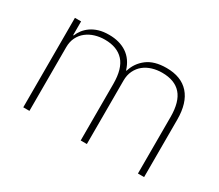

<svg xmlns="http://www.w3.org/2000/svg" viewBox="-99 -732 1075 944"><g transform="rotate(30 439.0 -260.0)"><path d="M100 0V-508H135V-430H138Q145 -448 157.5 -464Q170 -480 188 -492.5Q206 -505 230.5 -512.5Q255 -520 288 -520Q348 -520 389 -492.5Q430 -465 447 -410H450Q464 -458 504.5 -489Q545 -520 614 -520Q698 -520 742 -470.5Q786 -421 786 -326V0H751V-321Q751 -407 715 -448Q679 -489 607 -489Q578 -489 551.5 -481Q525 -473 505 -457Q485 -441 473 -416.5Q461 -392 461 -360V0H426V-321Q426 -408 389 -448.5Q352 -489 282 -489Q253 -489 226.5 -481Q200 -473 179.5 -457Q159 -441 147 -417Q135 -393 135 -361V0Z"/></g></svg>

Font: IBM Plex Sans Thai ExtLt
Style: Regular
Weight: 200
Designer: Mike Abbink, Paul van der Laan, Pieter van Rosmalen, Ben Mitchell, Mark Frömberg
Foundry: Bold Monday
Version: Version 1.2